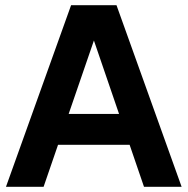

<svg xmlns="http://www.w3.org/2000/svg" viewBox="-20 -720 724 740"><path d="M3 0 254 -700H429L680 0H535L332 -593H352L148 0ZM117 -162 163 -281H523L569 -162Z"/></svg>

Font: SUSE Thin
Style: Bold
Weight: 700
Version: Version 1.000